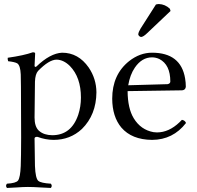

<svg xmlns="http://www.w3.org/2000/svg" viewBox="-20 -678 971 944"><path d="M167 -329.1Q153.3 -313.5 151.9 -276.9Q151.9 -276.9 149.9 -100.1Q149.9 -56.6 169.9 -36.6Q172.4 -34.2 173.8 -33.2Q196.8 -13.7 236.8 -13.2Q330.6 -13.2 364.7 -113.8Q377.9 -153.8 377.9 -198.2Q377.9 -297.9 323.7 -353.5Q292.5 -384.3 257.8 -384.8Q220.7 -384.3 167 -329.1ZM159.2 -351.1Q226.6 -416 285.2 -418.9Q365.2 -418.9 416 -346.2Q453.6 -291 454.1 -224.1Q453.1 -113.3 382.8 -43.9Q325.2 9.8 243.2 9.8Q203.1 9.3 165 -4.9Q151.4 -6.3 149.9 2Q149.9 2.9 151.9 138.2Q154.3 199.2 168.5 211.4Q181.6 222.2 230 225.1Q238.8 235.8 230 246.1Q212.4 245.6 181.6 243.7Q142.1 241.2 117.2 241.2Q94.7 241.2 60.5 243.7Q31.7 245.6 14.2 246.1Q5.4 235.4 14.2 225.1Q58.6 222.7 68.8 209.5Q79.6 194.3 82 138.2Q85.4 52.7 83 -250Q82.5 -297.4 82 -312Q80.1 -356.9 64.5 -366.7Q52.2 -373.5 20 -377Q16.6 -388.7 18.1 -394Q97.7 -405.3 141.1 -420.9Q153.3 -420.9 152.8 -415Q152.8 -413.6 149.9 -354Q151.4 -345.7 159.2 -351.1Z M746.6 -655.8Q752.9 -657.7 760.7 -658.2Q792 -657.2 815.4 -634.8L818.4 -624L703.6 -515.1Q684.6 -496.6 673.3 -496.1Q662.1 -499 659.7 -508.8Q660.6 -520 670.9 -537.1ZM610.4 -258.8 803.7 -264.2Q816.9 -266.6 817.4 -276.9Q817.4 -359.9 763.7 -387.7Q746.1 -396 727.5 -396Q677.7 -396 643.1 -345.7Q619.1 -310.5 610.4 -258.8ZM874.5 -88.9Q890.1 -85.9 894.5 -73.2Q830.6 9.3 727.5 9.8Q627.9 8.8 576.7 -50.8Q532.2 -104 531.7 -192.9Q531.7 -311 614.7 -377.4Q667.5 -418.9 727.5 -418.9Q869.1 -418.9 890.1 -292.5Q893.6 -272.5 893.6 -251Q891.6 -235.4 875.5 -233.9L607.4 -230Q607.9 -145 637.7 -96.2Q672.4 -39.6 734.4 -28.3Q743.2 -26.9 751.5 -26.9Q810.5 -26.9 862.8 -77.1Q868.7 -83 874.5 -88.9Z"/></svg>

Font: Linux Libertine Display O
Style: Regular
Weight: 400
Designer: Philipp H. Poll
Foundry: Philipp H. Poll
Version: Version 5.0.9